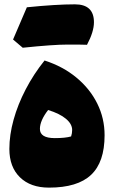

<svg xmlns="http://www.w3.org/2000/svg" viewBox="-20 -858 528 890"><path d="M207 11.7Q121.6 11.7 72.5 -36.1Q23.4 -84 23.4 -167.5Q23.4 -232.4 43 -303Q62.5 -373.5 99.1 -443.8Q135.7 -514.2 186.5 -577.6Q272.5 -549.8 334.7 -498Q397 -446.3 430.9 -377.9Q464.8 -309.6 464.8 -231Q464.8 -106.4 402.1 -47.4Q339.4 11.7 207 11.7ZM203.1 -348.1Q165 -298.8 165 -260.3Q165 -217.8 233.9 -217.8Q283.2 -217.8 309.6 -225.6Q314.5 -240.2 314.5 -255.4Q314.5 -283.2 285.6 -307.4Q256.8 -331.5 203.1 -348.1ZM104.5 -824.2Q239.3 -837.9 327.4 -837.9Q415.5 -837.9 415.5 -754.9Q415.5 -710.9 383.3 -650.4Q361.8 -651.4 294.2 -651.4Q226.6 -651.4 85.4 -636.7Q58.1 -660.2 40.5 -674.8Q75.2 -756.8 104.5 -824.2Z"/></svg>

Font: Pinar Black
Style: Regular
Weight: 900
Designer: Amin Abedi
Version: Version 3.000